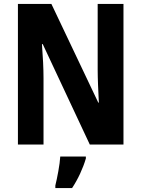

<svg xmlns="http://www.w3.org/2000/svg" viewBox="-20 -734 717 975"><path d="M607 0V-714H476V-380C476 -335 479 -272 482 -213H479L241 -714H71V0H201V-337C201 -384 198 -447 193 -510H197L436 0ZM416 71V61H286C284 101 270 172 261 208V221H346C376 176 401 122 416 71Z"/></svg>

Font: Noto Sans Lao Looped Condensed
Style: Bold
Weight: 700
Width: 3
Designer: Mark Frömberg, Ben Mitchell
Foundry: The Fontpad Ltd
Version: Version 1.002